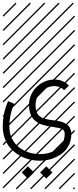

<svg xmlns="http://www.w3.org/2000/svg" viewBox="-23 -978 577 1424"><path d="M488.3 -343.3 453.1 -309.1Q422.9 -339.4 381.8 -339.4Q327.1 -339.4 283.9 -299.3Q240.7 -259.3 240.7 -198.2Q240.7 -178.2 244.6 -162.6Q248.5 -147 253.7 -136.2Q258.8 -125.5 269.8 -117.2Q280.8 -108.9 289.3 -104.2Q297.9 -99.6 314.7 -95.7Q331.5 -91.8 341.8 -90.3Q352.1 -88.9 373 -85.9Q388.7 -84 397.7 -82.5Q406.7 -81.1 422.6 -77.4Q438.5 -73.7 448.2 -69.3Q458 -64.9 470.2 -57.1Q482.4 -49.3 489.3 -39.8Q496.1 -30.3 501 -15.9Q505.9 -1.5 505.9 15.6Q505.9 55.7 491.7 89.1Q477.5 122.6 454.1 145.3Q430.7 168 399.9 183.8Q369.1 199.7 336.9 206.8Q304.7 213.9 272.5 213.9Q231.9 213.9 192.6 203.9Q153.3 193.8 117.9 172.9Q82.5 151.9 55.7 122.3Q28.8 92.8 13.2 51Q-2.4 9.3 -2.4 -39.6Q-2.4 -138.7 37.1 -228L82 -208.5Q46.4 -126.5 46.4 -39.6Q46.4 8.8 65.2 48.3Q84 87.9 116 113Q147.9 138.2 188.2 151.6Q228.5 165 272.5 165Q320.3 165 361.3 148.9Q402.3 132.8 429.7 97.9Q457 63 457 15.6Q457 -10.7 438 -20.3Q418.9 -29.8 366.2 -37.1Q346.7 -40 334 -42.2Q321.3 -44.4 301.3 -50Q281.2 -55.7 267.8 -62.5Q254.4 -69.3 238.8 -81.8Q223.1 -94.2 213.9 -109.6Q204.6 -125 198.2 -147.7Q191.9 -170.4 191.9 -198.2Q191.9 -253.4 220.2 -297.9Q248.5 -342.3 291.5 -365.2Q334.5 -388.2 381.8 -388.2Q443.8 -388.2 488.3 -343.3ZM526.9 410.6 533.7 417.5 525.4 425.8 518.6 418.9ZM526.9 304.7 533.7 311.5 419.4 425.8 412.6 418.9ZM526.9 198.7 533.7 205.6 313.5 425.8 306.6 418.9ZM526.9 92.3 533.7 99.1 207.5 425.8 200.7 418.9ZM526.9 -13.2 533.7 -6.3 101.6 425.8 94.7 418.9ZM526.9 -119.1 533.7 -112.3 3.4 418 -3.4 411.1ZM526.9 -225.6 533.7 -218.8 3.4 311.5 -3.4 304.7ZM526.9 -331.5 533.7 -324.7 3.4 205.6 -3.4 198.7ZM526.9 -438 533.7 -431.2 3.4 99.1 -3.4 92.3ZM526.9 -543.5 533.7 -536.6 3.4 -6.3 -3.4 -13.2ZM526.9 -649.4 533.7 -642.6 3.4 -112.3 -3.4 -119.1ZM526.9 -755.9 533.7 -749 3.4 -218.8 -3.4 -225.6ZM526.9 -861.8 533.7 -855 3.4 -324.7 -3.4 -331.5ZM516.6 -958 523.4 -951.2 3.4 -431.2 -3.4 -438ZM411.1 -958 418 -951.2 3.4 -536.6 -3.4 -543.5ZM305.2 -958 312 -951.2 3.4 -642.6 -3.4 -649.4ZM198.7 -958 205.6 -951.2 3.4 -749 -3.4 -755.9ZM92.3 -958 99.1 -951.2 3.4 -855 -3.4 -861.8ZM274.4 301.3 320.3 255.4 366.2 301.3 320.3 346.7ZM137.7 301.3 183.6 255.4 229.5 301.3 183.6 346.7Z"/></svg>

Font: AzarMehrMSRS2
Style: Regular
Weight: 1
Designer: Amin Abedi
Version: Version 1.00